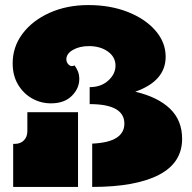

<svg xmlns="http://www.w3.org/2000/svg" viewBox="-20 -738 759 758"><path d="M30 -488Q30 -553 69 -605Q108 -657 176 -687.5Q244 -718 329 -718Q415 -718 484 -691Q553 -664 593.5 -617.5Q634 -571 634 -514Q634 -418 514 -376Q603 -355 651 -309Q699 -263 699 -190Q699 -95 607 -47.5Q515 0 344 0V-171Q409 -174 440 -194Q471 -214 471 -250Q471 -327 334 -327V-394Q379 -394 407.5 -420Q436 -446 436 -479Q436 -513 406 -534.5Q376 -556 331 -556Q294 -556 268 -541Q242 -526 242 -504Q242 -493 249 -485Q256 -477 264 -477Q270 -477 274 -480Q282 -470 287.5 -456.5Q293 -443 293 -426Q293 -389 263.5 -359.5Q234 -330 181 -330Q141 -330 106.5 -349.5Q72 -369 51 -404.5Q30 -440 30 -488ZM88 -295H288V0H32V-170H38Q61 -170 74.5 -184Q88 -198 88 -220Z"/></svg>

Font: Exile
Style: Regular
Weight: 400
Designer: Bartłomiej Rózga @rozgatype
Version: Version 1.000; ttfautohint (v1.8.4.7-5d5b)